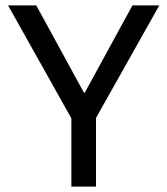

<svg xmlns="http://www.w3.org/2000/svg" viewBox="-20 -695 623 715"><path d="M245.8 0V-254.2L10 -675H115L292.5 -350H295.8L473.3 -675H573.3L337.5 -255.8V0Z"/></svg>

Font: Funnel Sans
Style: Regular
Weight: 400
Designer: NORD ID, Kristian Moeller
Foundry: Dicotype
Version: Version 1.000